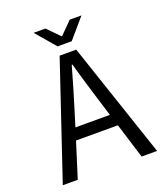

<svg xmlns="http://www.w3.org/2000/svg" viewBox="-147 -922 895 1025"><g transform="rotate(-20 300.0 -409.0)"><path d="M480 0 418 -200.2H180.2L117.2 0H32.2L252.9 -655.8H347.2L567.9 0ZM201.2 -267.1H397L366.2 -367.2Q334 -469.2 300.8 -587.9H296.9Q263.7 -468.8 231.9 -367.2ZM339.8 -706.1H259.8L164.1 -817.9H231L297.9 -750H301.8L369.1 -817.9H436Z"/></g></svg>

Font: SourceCodePro-Regular
Style: Regular
Weight: 400
Monospace: yes
Designer: Paul D. Hunt
Foundry: Adobe Systems Incorporated
Version: Version 1.009;PS 1.000;hotconv 1.0.70;makeotf.lib2.5.5900